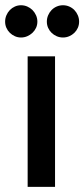

<svg xmlns="http://www.w3.org/2000/svg" viewBox="-38 -730 329 750"><path d="M177 -510V0H70V-510ZM108 -645.5Q108 -632.5 102.8 -621.2Q97.5 -610 88.8 -601.8Q80 -593.5 68.5 -588.5Q57 -583.5 44 -583.5Q31.5 -583.5 20.2 -588.5Q9 -593.5 0.5 -601.8Q-8 -610 -13 -621.2Q-18 -632.5 -18 -645.5Q-18 -658.5 -13 -670.2Q-8 -682 0.5 -690.8Q9 -699.5 20.2 -704.5Q31.5 -709.5 44 -709.5Q57 -709.5 68.5 -704.5Q80 -699.5 88.8 -690.8Q97.5 -682 102.8 -670.2Q108 -658.5 108 -645.5ZM271 -645.5Q271 -632.5 266 -621.2Q261 -610 252.5 -601.8Q244 -593.5 232.5 -588.5Q221 -583.5 208 -583.5Q195 -583.5 183.5 -588.5Q172 -593.5 163.5 -601.8Q155 -610 150 -621.2Q145 -632.5 145 -645.5Q145 -658.5 150 -670.2Q155 -682 163.5 -690.8Q172 -699.5 183.5 -704.5Q195 -709.5 208 -709.5Q221 -709.5 232.5 -704.5Q244 -699.5 252.5 -690.8Q261 -682 266 -670.2Q271 -658.5 271 -645.5Z"/></svg>

Font: Lato 2
Style: Regular
Weight: 600
Designer: Lukasz Dziedzic with Adam Twardoch and Botio Nikoltchev
Foundry: tyPoland Lukasz Dziedzic
Version: Version 2.015; 2015-08-06; http://www.latofonts.com/